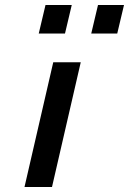

<svg xmlns="http://www.w3.org/2000/svg" viewBox="-20 -748 516 768"><path d="M162 -728H267L240 -614H135ZM372 -728H476L449 -614H345ZM193 -499H303L188 0H78Z"/></svg>

Font: Panefresco 750wt
Style: Italic
Weight: 750
Foundry: Campivisivi & Chank Co
Version: Version 1.000